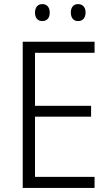

<svg xmlns="http://www.w3.org/2000/svg" viewBox="-20 -918 537 938"><path d="M151 -856C151 -830 165 -815 187 -815C209 -815 223 -830 223 -856C223 -883 209 -898 187 -898C165 -898 151 -883 151 -856ZM326 -857C326 -830 340 -815 361 -815C384 -815 398 -830 398 -857C398 -883 384 -898 361 -898C340 -898 326 -883 326 -857ZM442 0V-54H151V-348H425V-401H151V-660H442V-714H91V0Z"/></svg>

Font: Noto Sans Bengali SemiCondensed Light
Style: Regular
Weight: 300
Width: 4
Designer: Joana Ranito - Universal Thirst; Jelle Bosma - Monotype Design Team
Foundry: Universal Thirst ehf.
Version: Version 3.000